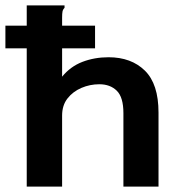

<svg xmlns="http://www.w3.org/2000/svg" viewBox="-38 -691 658 711"><path d="M61 -671H201V-662Q195 -656 193.5 -648.5Q192 -641 192 -625V-407Q223 -445 267.5 -462Q312 -479 364 -479Q448 -479 498.5 -429.5Q549 -380 549 -274V0H419V-272Q419 -331 394.5 -355Q370 -379 330 -379Q295 -379 263.5 -365.5Q232 -352 212 -326.5Q192 -301 192 -263V0H61ZM-18 -512V-596H314V-512Z"/></svg>

Font: Inconsolata Expanded ExtraBold
Style: Regular
Weight: 800
Width: 7
Monospace: yes
Designer: Raph Levien, Cyreal, Brenton Simpson
Foundry: Raph Levien, Cyreal, Google
Version: Version 3.001; ttfautohint (v1.8.2.53-6de2)